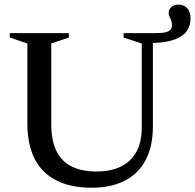

<svg xmlns="http://www.w3.org/2000/svg" viewBox="-20 -822 866 852"><path d="M743 -709.5Q743 -723.5 739.2 -732.5Q735.5 -741.5 732 -749.2Q728.5 -757 728.5 -766Q728.5 -781 741 -791.2Q753.5 -801.5 771.5 -801.5Q797 -801.5 811.2 -785Q825.5 -768.5 825.5 -740.5Q825.5 -709 809.5 -685.2Q793.5 -661.5 757 -647.5Q720.5 -633.5 658.5 -631V-261Q658.5 -173.5 626.8 -112.8Q595 -52 534.2 -20.5Q473.5 11 386.5 11Q294.5 11 230.8 -21Q167 -53 134.2 -116.5Q101.5 -180 101.5 -274V-629L23.5 -655.5V-675H285.5V-655.5L207.5 -629V-270Q207.5 -200 229.8 -153.5Q252 -107 296.5 -84Q341 -61 407.5 -61Q472.5 -61 517.2 -83.2Q562 -105.5 585.5 -148.8Q609 -192 609 -255V-629L528.5 -655.5V-675H673.5Q701.5 -675 716.5 -679.2Q731.5 -683.5 737.2 -691.2Q743 -699 743 -709.5Z"/></svg>

Font: Newsreader 24pt Medium
Style: Regular
Weight: 500
Designer: Hugues Gentile
Foundry: Production Type
Version: Version 1.003